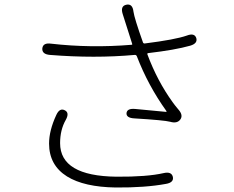

<svg xmlns="http://www.w3.org/2000/svg" viewBox="-20 -801 1040 853"><path d="M494 32Q354 30 278 -17Q198 -67 198 -163Q198 -221 230 -290Q245 -323 268 -311Q290 -300 272 -268Q247 -224 247 -165Q247 -19 497 -16Q633 -15 707 -32Q742 -40 748 -15Q753 10 717 16Q625 33 494 32ZM781 -270Q767 -251 736 -260Q710 -267 577 -275Q541 -277 542 -298Q544 -320 580 -317L717 -304Q722 -304 719 -308Q638 -421 588 -551Q585 -558 578 -557Q401 -541 202 -557Q166 -560 168 -586Q171 -612 207 -607Q382 -587 564 -602Q569 -602 567 -607L525 -739Q514 -774 541 -780Q569 -786 573 -749Q577 -720 615 -613Q617 -607 624 -608Q759 -625 810 -643Q844 -656 852 -632Q859 -608 825 -598Q758 -579 638 -565Q633 -564 635 -559Q679 -441 747 -347Q757 -333 768 -320L773 -314Q795 -289 781 -270Z"/></svg>

Font: Resource Han Rounded KR Light
Style: Regular
Weight: 300
Designer: Cyano Hao (round all glyphs); Ryoko NISHIZUKA 西塚涼子 (kana, bopomofo & ideographs); Paul D. Hunt (Latin, Greek & Cyrillic)
Foundry: Cyano Hao
Version: 0.990